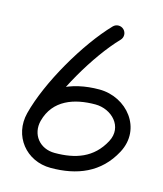

<svg xmlns="http://www.w3.org/2000/svg" viewBox="-95 -642 631 744"><g transform="rotate(15 220.5 -270.5)"><path d="M310.3 -562.5C298.4 -574 279.4 -573.6 267.9 -561.7C174.7 -464.9 68.4 -282.5 35 -151.6C10.4 -55.3 78.6 30 177.3 30C282.6 30 371.6 -4.7 422.9 -100.9C479.2 -206.4 392.5 -312.5 281.5 -312.5C169.6 -312.5 65.8 -268.2 35.1 -151.8C30.8 -135.8 40.4 -119.4 56.4 -115.2C72.4 -110.9 88.8 -120.5 93.1 -136.5C93.1 -136.5 93.1 -136.5 93.1 -136.5C116.6 -225.4 197.5 -252.5 281.5 -252.5C347.1 -252.5 404.9 -194.6 370 -129.2C329.3 -52.9 260.2 -30 177.3 -30C117.5 -30 78.2 -78.3 93.1 -136.7C124 -257.6 225 -430.7 311.1 -520.1C322.6 -532 322.2 -551 310.3 -562.5Z"/></g></svg>

Font: FRB American Cursive
Style: Bold Italic
Weight: 700
Italic angle: -25°
Version: Version 2.0;Modular Font Editor K font №1